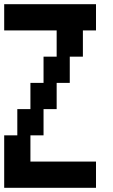

<svg xmlns="http://www.w3.org/2000/svg" viewBox="-20 -1020 540 915"><path d="M0 -375H62.5V-500H125V-625H187.5V-750H250V-875H0V-1000H437.5V-875H375V-750H312.5V-625H250V-500H187.5V-375H125V-250H437.5V-125H0Z"/></svg>

Font: Amiga Topaz Unicode Rus
Style: Regular
Weight: 400
Designer: dMG of Trueschool and Divine Stylers
Foundry: dMG of Trueschool and Divine Stylers
Version: Version 1.1